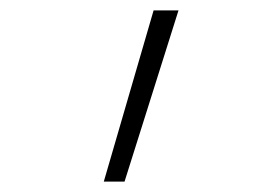

<svg xmlns="http://www.w3.org/2000/svg" viewBox="-20 -131 540 370"><path d="M180 219 276 -111H324L220 219Z"/></svg>

Font: Iosevka SS18 Extralight
Style: Regular
Weight: 200
Monospace: yes
Designer: Belleve Invis
Foundry: Belleve Invis
Version: Version 25.1.1; ttfautohint (v1.8.4)